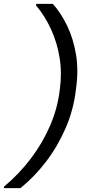

<svg xmlns="http://www.w3.org/2000/svg" viewBox="-52 -831 446 996"><path d="M222 -811Q265 -763 297 -696Q329 -629 342.5 -547Q356 -465 342 -368Q330 -262 288.5 -166.5Q247 -71 186.5 8Q126 87 54 145H-32L-31 137Q47 72 108 -8.5Q169 -89 208 -179.5Q247 -270 258 -365Q270 -451 257.5 -529.5Q245 -608 213.5 -677.5Q182 -747 135 -803L136 -811Z"/></svg>

Font: DM Sans 11pt
Style: Italic
Weight: 400
Italic angle: -10°
Version: Version 4.004;gftools[0.9.30]